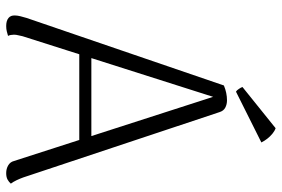

<svg xmlns="http://www.w3.org/2000/svg" viewBox="-165 -735 910 620"><g transform="rotate(90 290.0 -425.0)"><path d="M304 -703Q317 -703 327.5 -697.5Q338 -692 342 -679L553 -45Q557 -34 562 -23.5Q567 -13 573 -5Q568 1 560 5.5Q552 10 539 10Q525 10 514 3.5Q503 -3 500 -15L286 -679L299 -678L97 -43Q96 -37 94 -29.5Q92 -22 92 -15Q92 -10 93 -4.5Q94 1 96 4Q89 6 81.5 8Q74 10 64 10Q47 10 38 2.5Q29 -5 30 -19Q30 -26 32.5 -36Q35 -46 38 -56L256 -693Q280 -703 304 -703ZM144 -265H456V-226H144ZM440 -814 276 -732Q272 -734 267 -741.5Q262 -749 261 -753L394 -860Q403 -857 412 -849.5Q421 -842 428 -833Q435 -824 440 -814Z"/></g></svg>

Font: Arima Light
Style: Regular
Weight: 300
Designer: Joana Correia and Natanael Gama
Foundry: NDISCOVER
Version: Version 1.101;gftools[0.9.23]